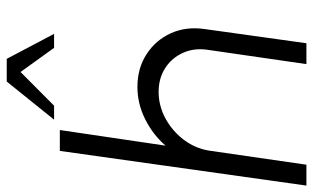

<svg xmlns="http://www.w3.org/2000/svg" viewBox="-214 -748 952 584"><g transform="rotate(-90 262.0 -456.0)"><path d="M465.5 -308.5 422.5 0H359L402 -297Q409 -339 394 -373.8Q379 -408.5 347.8 -429Q316.5 -449.5 274.5 -449.5Q232.5 -449.5 194.2 -429Q156 -408.5 129.5 -373.8Q103 -339 96 -297L53 0H-10.5L95 -750H158.5L111 -428.5Q144.5 -467 191.5 -490.5Q238.5 -514 289.5 -514Q346.5 -514 389.2 -486.2Q432 -458.5 453 -412Q474 -365.5 465.5 -308.5ZM375 -911.5 451 -767.5H408.5L335 -869.5L232.5 -767.5H190L306 -911.5Z"/></g></svg>

Font: Urbanist Light
Style: Italic
Weight: 300
Italic angle: -8°
Designer: Corey Hu
Foundry: Corey Hu
Version: Version 1.330; ttfautohint (v1.8.4.7-5d5b)